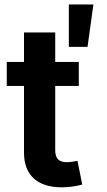

<svg xmlns="http://www.w3.org/2000/svg" viewBox="-20 -819 472 847"><path d="M85.9 -675.8V-545.9H9.8V-439.9H85.9V-145C85.9 -46.9 145 7.3 252 7.3C280.3 7.3 312 3.9 342.8 -4.9L321.8 -109.4C310.5 -106.9 287.1 -103.5 275.9 -103.5C238.8 -103.5 223.6 -120.1 223.6 -157.2V-439.9H327.6V-545.9H223.6V-675.8ZM283.7 -612.3H366.2L392.1 -799.3H283.7Z"/></svg>

Font: Raveo SemiBold
Style: Regular
Weight: 600
Designer: Jakub Foglar, Rasmus Andersson (Inter)
Foundry: Jakubfoglar.com
Version: Version 1.100;Glyphs 3.2.3 (3260)